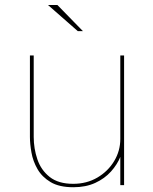

<svg xmlns="http://www.w3.org/2000/svg" viewBox="-20 -758 626 786"><path d="M280.5 8.5Q222.5 8.5 187.2 -12.5Q152 -33.5 133.5 -65.8Q115 -98 108.8 -133.5Q102.5 -169 102.5 -197.5Q102.5 -216.5 102.5 -237.5Q102.5 -258.5 102.5 -278.5V-531H118V-275.5Q118 -255.5 118 -235.8Q118 -216 118 -197.5Q118 -150 133 -105.8Q148 -61.5 183.5 -33.5Q219 -5.5 279.5 -5.5Q335 -5.5 378.8 -31.2Q422.5 -57 447.5 -98.8Q472.5 -140.5 472.5 -189L487 -183.5Q487 -152 473.8 -118.5Q460.5 -85 434.5 -56Q408.5 -27 369.8 -9.2Q331 8.5 280.5 8.5ZM472.5 0V-531H488V0ZM319.5 -630.5H298.5L176.5 -737.5H215Z"/></svg>

Font: Epilogue Thin
Style: Regular
Weight: 250
Designer: Tyler Finck
Foundry: Etcetera Type Co
Version: Version 2.111